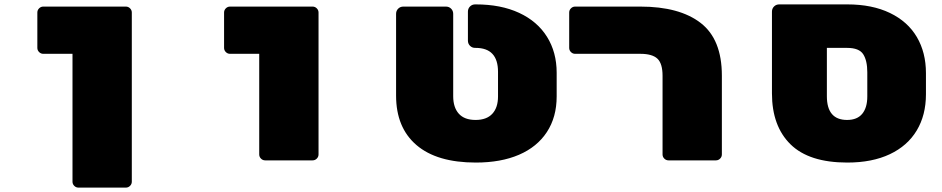

<svg xmlns="http://www.w3.org/2000/svg" viewBox="-20 -730 4290 874"><path d="M553 124H337Q326 124 318 116Q310 108 310 97V-485H177Q166 -485 158 -493Q150 -501 150 -512V-673Q150 -684 158 -692Q166 -700 177 -700H553Q564 -700 572 -692Q580 -684 580 -673V97Q580 108 572 116Q564 124 553 124Z M1403 0H1187Q1176 0 1168 -8Q1160 -16 1160 -27V-485H1027Q1016 -485 1008 -493Q1000 -501 1000 -512V-673Q1000 -684 1008 -692Q1016 -700 1027 -700H1403Q1414 -700 1422 -692Q1430 -684 1430 -673V-27Q1430 -16 1422 -8Q1414 0 1403 0Z M2514 -399V-291Q2514 -197 2469.5 -129Q2425 -61 2342.5 -25.5Q2260 10 2146 10Q1969 10 1876 -69.5Q1783 -149 1783 -295V-667Q1783 -681 1792.5 -690.5Q1802 -700 1816 -700H2010Q2024 -700 2033.5 -690.5Q2043 -681 2043 -667V-292Q2043 -241 2068.5 -212.5Q2094 -184 2145 -184Q2195 -184 2221 -212Q2247 -240 2247 -291V-403Q2247 -512 2145 -512H2143Q2129 -512 2119.5 -521.5Q2110 -531 2110 -545V-677Q2110 -691 2119.5 -700.5Q2129 -710 2143 -710H2146Q2260 -710 2343 -671.5Q2426 -633 2470 -562.5Q2514 -492 2514 -399Z M3266 -386V-27Q3266 -16 3258 -8Q3250 0 3239 0H3023Q3012 0 3004 -8Q2996 -16 2996 -27V-385Q2996 -441 2972.5 -463Q2949 -485 2895 -485H2598Q2587 -485 2579 -493Q2571 -501 2571 -512V-673Q2571 -684 2579 -692Q2587 -700 2598 -700H2895Q3073 -700 3169.5 -625.5Q3266 -551 3266 -386Z M4195 -397V-301Q4195 -206 4153 -136Q4111 -66 4030.5 -28Q3950 10 3837 10Q3663 10 3578.5 -73Q3494 -156 3494 -305V-677Q3494 -691 3503.5 -700.5Q3513 -710 3527 -710H3837Q3950 -710 4031 -671Q4112 -632 4153.5 -561.5Q4195 -491 4195 -397ZM3744 -292Q3744 -184 3836 -184Q3882 -184 3905 -212Q3928 -240 3928 -291V-401Q3928 -454 3909.5 -483Q3891 -512 3836 -512H3744Z"/></svg>

Font: Rubik Mono One
Style: Regular
Weight: 400
Designer: Hubert and Fischer with Elvire Volk Leonovitch (Cyrillic Expansion: Cyreal)
Foundry: Hubert and Fischer with Elvire Volk Leonovitch
Version: Version 2.000